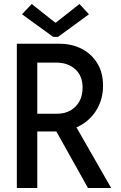

<svg xmlns="http://www.w3.org/2000/svg" viewBox="-20 -938 602 958"><path d="M135.3 -282.2V-370.6H266.6Q302.7 -370.6 331.3 -386.7Q359.9 -402.8 376 -432.1Q392.1 -461.4 392.1 -500.5Q392.1 -559.6 355.5 -592.5Q318.8 -625.5 261.7 -625.5H135.3V-719.7H277.3Q337.9 -719.7 387 -694.8Q436 -669.9 465.1 -623Q494.1 -576.2 494.1 -510.3Q494.1 -446.8 464.8 -395Q435.5 -343.3 382.3 -312.7Q329.1 -282.2 256.3 -282.2ZM64 0V-719.7H166V0ZM418.9 0 252.4 -297.9 328.6 -359.9 534.7 0ZM138.2 -918 255.4 -825.2H258.8L376.5 -918L423.8 -866.7L269.5 -753.9H245.6L89.8 -866.7Z"/></svg>

Font: Reddit Mono Medium
Style: Regular
Weight: 500
Monospace: yes
Designer: Stephen Hutchings
Foundry: Reddit
Version: Version 1.014